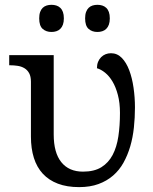

<svg xmlns="http://www.w3.org/2000/svg" viewBox="-20 -764 633 794"><path d="M307.1 9.8Q256.8 9.8 219.5 -4.4Q182.1 -18.6 157.2 -45.4Q132.3 -72.3 120.1 -111.1Q107.9 -149.9 107.9 -199.2V-425.8Q107.9 -447.8 100.6 -461.2Q93.3 -474.6 81.1 -481.9Q68.8 -489.3 53.2 -491.7Q37.6 -494.1 21 -494.1H18.1V-536.1H202.1V-208Q202.1 -132.3 233.6 -93.3Q265.1 -54.2 323.2 -54.2Q369.6 -54.2 399.2 -72.5Q428.7 -90.8 445.8 -123.3Q462.9 -155.8 469.5 -200.2Q476.1 -244.6 476.1 -296.9Q476.1 -338.9 467.5 -371.3Q459 -403.8 445.3 -426.8Q431.6 -449.7 414.6 -463.4Q397.5 -477.1 380.9 -481.9Q380.9 -496.6 385.5 -508.1Q390.1 -519.5 398.2 -527.6Q406.2 -535.6 416.7 -539.8Q427.2 -543.9 439 -543.9Q464.8 -543.9 483.6 -524.7Q502.4 -505.4 514.4 -473.6Q526.4 -441.9 532.2 -401.6Q538.1 -361.3 538.1 -319.8Q538.1 -277.3 533.7 -236.3Q529.3 -195.3 518.6 -158.7Q507.8 -122.1 490.7 -91.3Q473.6 -60.5 447.8 -38.1Q421.9 -15.6 387.2 -2.9Q352.5 9.8 307.1 9.8ZM142.1 -688Q142.1 -703.6 146 -714.4Q149.9 -725.1 156.7 -731.7Q163.6 -738.3 172.9 -741.2Q182.1 -744.1 192.9 -744.1Q203.6 -744.1 212.9 -741.2Q222.2 -738.3 229.2 -731.7Q236.3 -725.1 240.2 -714.4Q244.1 -703.6 244.1 -688Q244.1 -672.9 240.2 -662.1Q236.3 -651.4 229.2 -644.5Q222.2 -637.7 212.9 -634.8Q203.6 -631.8 192.9 -631.8Q170.9 -631.8 156.5 -644.5Q142.1 -657.2 142.1 -688ZM332 -688Q332 -703.6 335.9 -714.4Q339.8 -725.1 346.7 -731.7Q353.5 -738.3 362.8 -741.2Q372.1 -744.1 382.8 -744.1Q393.6 -744.1 402.8 -741.2Q412.1 -738.3 419.2 -731.7Q426.3 -725.1 430.2 -714.4Q434.1 -703.6 434.1 -688Q434.1 -672.9 430.2 -662.1Q426.3 -651.4 419.2 -644.5Q412.1 -637.7 402.8 -634.8Q393.6 -631.8 382.8 -631.8Q360.8 -631.8 346.4 -644.5Q332 -657.2 332 -688Z"/></svg>

Font: Droid-TTFautohint Serif
Style: Regular
Weight: 400
Foundry: Ascender Corporation
Version: Version 1.00; ttfautohint (v1.00rc1.4-1a1c-dirty) -l 8 -r 50